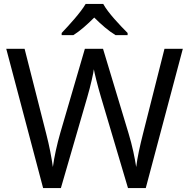

<svg xmlns="http://www.w3.org/2000/svg" viewBox="-20 -964 970 984"><path d="M509 -944H419C393 -899 333 -834 296 -795V-784H356C391 -806 427 -838 463 -874C499 -838 537 -805 572 -784H634V-795C596 -833 533 -899 509 -944ZM917 -714H823L713 -279C697 -216 684 -157 678 -108C671 -154 658 -218 639 -280L508 -714H415L289 -283C272 -224 258 -160 251 -108C244 -158 233 -216 217 -278L106 -714H12L201 0H292L427 -465C445 -526 459 -591 461 -609C464 -591 480 -525 497 -468L636 0H727Z"/></svg>

Font: Noto Sans EgyptHiero
Style: Regular
Weight: 400
Designer: Monotype Design Team
Foundry: Monotype Imaging Inc.
Version: Version 2.002